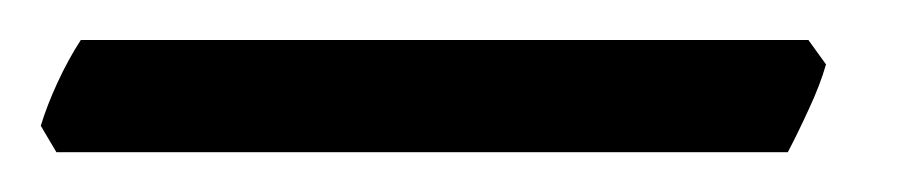

<svg xmlns="http://www.w3.org/2000/svg" viewBox="-79 44 462 96"><path d="M334 76.2Q331.1 86.4 325.4 98.6Q319.8 110.8 314.9 120.1H-50.8L-58.6 106.9Q-55.7 97.2 -50.3 85.4Q-44.9 73.7 -38.6 64H325.2Z"/></svg>

Font: Gentium Plus Viet
Style: Italic
Weight: 400
Italic angle: -8°
Designer: J. Victor Gaultney, Annie Olsen, Iska Routamaa, Becca Hirsbrunner
Foundry: SIL International
Version: Version 5.000